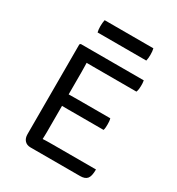

<svg xmlns="http://www.w3.org/2000/svg" viewBox="-168 -802 837 908"><g transform="rotate(30 251.0 -348.0)"><path d="M91 -537.5 96 -542.5H164.5V-481Q164.5 -471.5 165 -458Q165.5 -444.5 165.5 -428.5V-99Q165.5 -89.5 165 -78.8Q164.5 -68 164.5 -62.5V0H134.5Q114.5 0 102.8 -12.5Q91 -25 91 -47.5ZM392.5 -308Q395 -300 395.5 -291Q396 -282 396 -276Q396 -269.5 395.5 -260.8Q395 -252 392.5 -244.5H219Q209 -244.5 195.2 -244.5Q181.5 -244.5 166.8 -244.8Q152 -245 139 -245.5V-307Q152 -307.5 166.8 -307.5Q181.5 -307.5 195.2 -307.8Q209 -308 219 -308ZM440 -542.5Q441.5 -534.5 441.8 -526.8Q442 -519 442 -512.5Q442 -506 441 -496.8Q440 -487.5 436.5 -479H219Q209 -479 195.2 -479Q181.5 -479 166.8 -479.2Q152 -479.5 139 -480V-542.5ZM455 -64.5Q455 -27.5 443.5 -13.8Q432 0 405.5 0H140V-61.5Q151 -62.5 162.5 -63.2Q174 -64 187.8 -64.2Q201.5 -64.5 220.5 -64.5ZM137.5 -629.5Q134 -644 134 -662Q134 -680.5 137.5 -696.5H403.5Q405.5 -688.5 406.2 -680.8Q407 -673 407 -662Q407 -644 403.5 -629.5Z"/></g></svg>

Font: Signika SC
Style: Regular
Weight: 300
Designer: Anna Giedryś
Foundry: Anna Giedryś
Version: Version 2.000